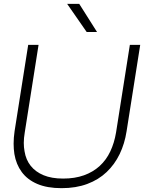

<svg xmlns="http://www.w3.org/2000/svg" viewBox="-20 -964 840 1001"><path d="M301 17Q226 17 174.5 -5Q123 -27 93.5 -67Q64 -107 55 -161Q51 -187 51 -215Q51 -246 56 -280L127 -730H181L109 -273Q104 -244 104 -219Q104 -196 108 -175Q115 -131 140 -99.5Q165 -68 207 -50.5Q249 -33 309 -33Q370 -33 417.5 -50Q465 -67 499.5 -98.5Q534 -130 555 -174.5Q576 -219 585 -273L657 -730H711L640 -280Q630 -215 604 -161Q578 -107 536 -67Q494 -27 435 -5Q376 17 301 17ZM432 -797 330 -944H393L486 -797Z"/></svg>

Font: Sora ExtraLight
Style: Italic
Weight: 200
Designer: Jonathan Barnbrook, Juli√°n Moncada
Version: Version 1.000